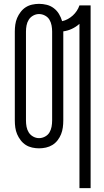

<svg xmlns="http://www.w3.org/2000/svg" viewBox="-20 -763 540 998"><path d="M393 215V-639Q375 -623 353.5 -613Q332 -603 309 -600V-137Q309 -118 306.5 -100Q304 -82 297.5 -65.5Q291 -49 279.5 -34Q268 -19 252.5 -9.5Q237 0 219 4Q201 8 183 8Q165 8 147 4Q129 0 114 -9.5Q99 -19 87.5 -34Q76 -49 69 -65.5Q62 -82 59.5 -100Q57 -118 57 -137V-599Q57 -617 59.5 -635Q62 -653 69 -669.5Q76 -686 87.5 -701Q99 -716 114 -725.5Q129 -735 147 -739Q165 -743 183 -743Q203 -743 223 -738Q243 -733 259.5 -720.5Q276 -708 286.5 -690.5Q297 -673 303 -653Q318 -656 332.5 -664Q347 -672 358.5 -682.5Q370 -693 379 -706.5Q388 -720 393 -735H451V215ZM183 -45Q199 -45 214 -53Q229 -61 237 -74.5Q245 -88 248 -104Q251 -120 251 -137V-599Q251 -615 248 -631Q245 -647 237 -660.5Q229 -674 214 -682Q199 -690 183 -690Q167 -690 152.5 -682Q138 -674 129.5 -660.5Q121 -647 118 -631Q115 -615 115 -599V-137Q115 -120 118 -104Q121 -88 129.5 -74.5Q138 -61 152.5 -53Q167 -45 183 -45Z"/></svg>

Font: Iosevka Fixed SS04 Light
Style: Regular
Weight: 300
Monospace: yes
Designer: Belleve Invis
Foundry: Belleve Invis
Version: Version 32.5.0